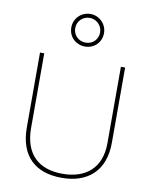

<svg xmlns="http://www.w3.org/2000/svg" viewBox="-105 -1125 922 1162"><g transform="rotate(10 356.0 -544.5)"><path d="M356 -848C411 -848 456 -889 456 -948C456 -1003 411 -1048 356 -1048C301 -1048 255 -1005 255 -948C255 -888 302 -848 356 -848ZM356 -872C311 -872 279 -906 279 -948C279 -990 312 -1024 356 -1024C397 -1024 432 -990 432 -948C432 -906 401 -872 356 -872ZM618 -303V-765H592V-295C592 -143 498 -66 356 -66C207 -66 121 -147 121 -307V-765H95V-305C95 -132 190 -41 355 -41C510 -41 618 -125 618 -303Z"/></g></svg>

Font: Noto Sans Tamil UI Thin
Style: Regular
Weight: 100
Designer: Jelle Bosma - Monotype Design Team
Foundry: Monotype Imaging Inc.
Version: Version 2.004